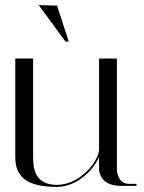

<svg xmlns="http://www.w3.org/2000/svg" viewBox="-20 -730 566 754"><path d="M110 -115V-500H40V-116C40 -61 56 4 202 4C286 4 349 -66 369 -114V-71C369 -71 363 0 455 0H516V-8H485C485 -8 439 -6 439 -71V-500H369V-141C365 -94 294 -4 203 -4C115 -4 110 -72 110 -115ZM132 -710 237 -567H250L204 -708Z"/></svg>

Font: Italiana
Style: Regular
Weight: 400
Designer: Santiago Orozco
Foundry: Santiago Orozco
Version: Version 1.000;PS 001.001;hotconv 1.0.56